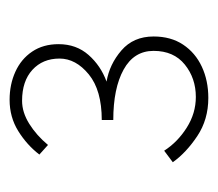

<svg xmlns="http://www.w3.org/2000/svg" viewBox="-47 -805 454 400"><g transform="rotate(-90 180.0 -605.0)"><path d="M176 -398Q131 -398 96.5 -421Q62 -444 42 -472L66 -490Q84 -462 114 -443Q144 -424 178 -424Q217 -424 245.5 -447Q274 -470 274 -512Q274 -553 235 -574.5Q196 -596 130 -596V-620Q192 -620 225 -647Q258 -674 258 -708Q258 -743 234.5 -764.5Q211 -786 170 -786Q146 -786 122 -771Q98 -756 78 -732L58 -750Q78 -776 107 -794Q136 -812 172 -812Q204 -812 230.5 -800Q257 -788 272.5 -765Q288 -742 288 -710Q288 -673 265.5 -647.5Q243 -622 210 -610Q246 -604 275 -579Q304 -554 304 -512Q304 -476 287 -450.5Q270 -425 241 -411.5Q212 -398 176 -398Z"/></g></svg>

Font: Assistant ExtraLight ExtraLight
Style: Regular
Weight: 250
Version: Version 3.000